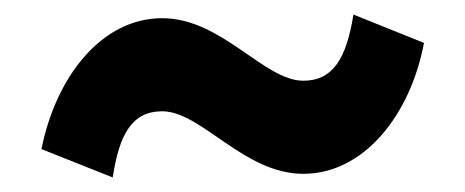

<svg xmlns="http://www.w3.org/2000/svg" viewBox="-20 -450 640 264"><path d="M37 -245 135 -206C144 -266 162 -297 203 -297C257 -297 315 -211 397 -211C480 -211 544 -291 563 -391L466 -430C456 -368 437 -339 397 -339C343 -339 285 -425 203 -425C120 -425 57 -345 37 -245Z"/></svg>

Font: LT Wave Mono Bold
Style: Regular
Weight: 700
Designer: Daniel Lyons
Version: Version 2.5 (Glyphs App)